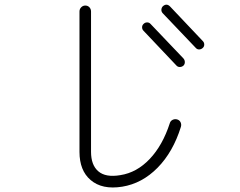

<svg xmlns="http://www.w3.org/2000/svg" viewBox="-20 -803 1040 831"><path d="M509 5Q422 19 372 -24Q324 -65 324 -146V-753Q324 -764 331.5 -771.5Q339 -779 349 -779Q360 -779 367 -771.5Q374 -764 374 -753V-146Q374 -89 405 -62Q437 -34 501 -45Q572 -56 628 -115Q684 -174 715 -270Q718 -280 727.5 -284.5Q737 -289 747 -286Q757 -283 761.5 -274Q766 -265 763 -254Q729 -145 662 -77Q595 -9 509 5ZM857 -595Q850 -589 841.5 -589Q833 -589 827 -596L685 -745Q678 -752 678.5 -761Q679 -770 685 -776Q701 -790 716 -775L858 -625Q864 -619 864 -610Q864 -601 857 -595ZM774 -519Q767 -513 758 -513Q749 -513 743 -520L601 -670Q595 -676 595 -685Q595 -694 602 -700Q608 -706 617 -706Q626 -706 632 -699L774 -550Q780 -543 780 -534Q780 -525 774 -519Z"/></svg>

Font: Kurewa Gothic CJK TC Regular
Style: Regular
Weight: 400
Designer: Max Yao
Foundry: Max-Everyday
Version: Version 1.071; ttfautohint (v1.8.3)